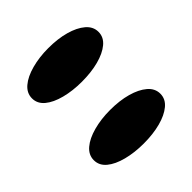

<svg xmlns="http://www.w3.org/2000/svg" viewBox="-144 -596 718 718"><g transform="rotate(-45 215.0 -237.5)"><path d="M215 -163Q265 -163 304.5 -152Q344 -141 367.5 -121Q391 -101 391 -73Q391 -45 367.5 -25.5Q344 -6 304.5 4.5Q265 15 215 15Q167 15 126.5 4.5Q86 -6 62.5 -25.5Q39 -45 39 -73Q39 -101 62.5 -121Q86 -141 126.5 -152Q167 -163 215 -163ZM215 -490Q265 -490 304.5 -479Q344 -468 367.5 -448Q391 -428 391 -400Q391 -372 367.5 -352.5Q344 -333 304.5 -322.5Q265 -312 215 -312Q167 -312 126.5 -322.5Q86 -333 62.5 -352.5Q39 -372 39 -400Q39 -428 62.5 -448Q86 -468 126.5 -479Q167 -490 215 -490Z"/></g></svg>

Font: Kalnia Expanded Medium
Style: Regular
Weight: 500
Width: 7
Designer: Frida Medrano
Foundry: Frida Medrano
Version: Version 1.105